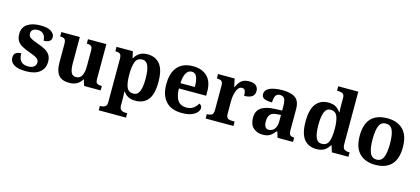

<svg xmlns="http://www.w3.org/2000/svg" viewBox="-72 -1380 4875 2229"><g transform="rotate(15 2365.5 -265.5)"><path d="M229 10Q125 10 79 -21.5Q33 -53 33 -104Q33 -146 60.5 -162Q88 -178 121 -178Q121 -51 233 -51Q284 -51 307 -71.5Q330 -92 330 -122Q330 -154 302.5 -172.5Q275 -191 209 -214Q152 -234 114.5 -256Q77 -278 58.5 -309.5Q40 -341 40 -389Q40 -469 99 -508.5Q158 -548 255 -548Q345 -548 385.5 -518.5Q426 -489 426 -453Q426 -386 333 -386Q333 -435 307.5 -462Q282 -489 240 -489Q201 -489 180 -472.5Q159 -456 159 -427Q159 -394 185.5 -376Q212 -358 280 -334Q334 -316 371.5 -294.5Q409 -273 428.5 -242Q448 -211 448 -163Q448 -82 391 -36Q334 10 229 10Z M745 10Q658 10 617.5 -38.5Q577 -87 577 -188V-412Q577 -455 562 -469Q547 -483 510 -483H507V-536H729V-216Q729 -152 745 -113.5Q761 -75 805 -75Q853 -75 874.5 -116Q896 -157 896 -227V-419Q896 -462 877.5 -472.5Q859 -483 830 -483H827V-536H1048V-116Q1048 -73 1067 -63Q1086 -53 1115 -53H1123V0H924L902 -71H897Q871 -28 833.5 -9Q796 10 745 10Z M1161 229V176H1173Q1187 176 1203.5 171.5Q1220 167 1232 153.5Q1244 140 1244 111V-413Q1244 -459 1225 -471Q1206 -483 1178 -483H1170V-536H1366L1384 -458H1388Q1410 -497 1446.5 -521.5Q1483 -546 1541 -546Q1641 -546 1693.5 -478.5Q1746 -411 1746 -266Q1746 -121 1693.5 -54.5Q1641 12 1540 12Q1487 12 1453 -7Q1419 -26 1398 -58H1392Q1394 -31 1395 -1.5Q1396 28 1396 53V111Q1396 139 1408 153Q1420 167 1436.5 171.5Q1453 176 1467 176H1489V229ZM1498 -62Q1548 -62 1570 -112.5Q1592 -163 1592 -265Q1592 -365 1570.5 -418Q1549 -471 1499 -471Q1439 -471 1417.5 -418Q1396 -365 1396 -266Q1396 -163 1417.5 -112.5Q1439 -62 1498 -62Z M2099 10Q1971 10 1905.5 -62.5Q1840 -135 1840 -265Q1840 -406 1904.5 -477.5Q1969 -549 2088 -549Q2197 -549 2259.5 -488Q2322 -427 2322 -308V-257H1994Q1997 -157 2031.5 -111Q2066 -65 2134 -65Q2185 -65 2218 -89.5Q2251 -114 2268 -148Q2282 -144 2292 -132.5Q2302 -121 2302 -104Q2302 -78 2281 -52Q2260 -26 2215.5 -8Q2171 10 2099 10ZM2169 -321Q2169 -397 2151 -440.5Q2133 -484 2090 -484Q2048 -484 2023.5 -442.5Q1999 -401 1996 -321Z M2385 0V-53H2389Q2423 -53 2443.5 -65.5Q2464 -78 2464 -125V-415Q2464 -459 2445 -471Q2426 -483 2393 -483H2390V-536H2590L2610 -440H2615Q2638 -493 2670 -520.5Q2702 -548 2764 -548Q2821 -548 2847 -523.5Q2873 -499 2873 -460Q2873 -414 2840.5 -392Q2808 -370 2748 -370Q2748 -411 2738.5 -432Q2729 -453 2701 -453Q2678 -453 2662.5 -436Q2647 -419 2637 -392Q2627 -365 2622 -333.5Q2617 -302 2617 -273V-120Q2617 -76 2637 -64.5Q2657 -53 2687 -53H2719V0Z M3070 10Q3004 10 2958.5 -30Q2913 -70 2913 -153Q2913 -234 2968.5 -273Q3024 -312 3137 -316L3219 -319V-374Q3219 -429 3204.5 -458.5Q3190 -488 3149 -488Q3111 -488 3096 -459.5Q3081 -431 3081 -380Q3017 -380 2986 -395Q2955 -410 2955 -447Q2955 -484 2983 -506Q3011 -528 3057.5 -538.5Q3104 -549 3161 -549Q3266 -549 3318.5 -511Q3371 -473 3371 -379V-124Q3371 -83 3384.5 -68Q3398 -53 3431 -53H3435V0H3249L3228 -69H3219Q3197 -42 3177 -24.5Q3157 -7 3132.5 1.5Q3108 10 3070 10ZM3125 -63Q3168 -63 3193.5 -97.5Q3219 -132 3219 -191V-266L3174 -263Q3114 -260 3091 -231.5Q3068 -203 3068 -149Q3068 -63 3125 -63Z M3718 10Q3620 10 3567 -56.5Q3514 -123 3514 -267Q3514 -412 3566.5 -480Q3619 -548 3716 -548Q3772 -548 3806.5 -526.5Q3841 -505 3862 -472H3867Q3865 -495 3864.5 -526Q3864 -557 3864 -584V-645Q3864 -686 3840 -696.5Q3816 -707 3783 -707H3775V-760H4016V-129Q4016 -83 4036.5 -68Q4057 -53 4093 -53H4101V0H3902L3877 -78H3872Q3849 -37 3812.5 -13.5Q3776 10 3718 10ZM3761 -65Q3820 -65 3842 -115.5Q3864 -166 3864 -269Q3864 -368 3842 -421Q3820 -474 3761 -474Q3711 -474 3689.5 -421Q3668 -368 3668 -268Q3668 -166 3689.5 -115.5Q3711 -65 3761 -65Z M4422 10Q4302 10 4233 -59.5Q4164 -129 4164 -270Q4164 -411 4230 -480Q4296 -549 4425 -549Q4545 -549 4614 -480Q4683 -411 4683 -270Q4683 -129 4617 -59.5Q4551 10 4422 10ZM4424 -53Q4482 -53 4505 -108.5Q4528 -164 4528 -270Q4528 -377 4504.5 -431Q4481 -485 4423 -485Q4365 -485 4342 -431Q4319 -377 4319 -270Q4319 -164 4342.5 -108.5Q4366 -53 4424 -53Z"/></g></svg>

Font: Noto Serif
Style: Bold
Weight: 700
Designer: Monotype Design Team
Foundry: Monotype Imaging Inc.
Version: Version 2.014